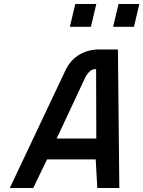

<svg xmlns="http://www.w3.org/2000/svg" viewBox="-20 -939 716 959"><path d="M356 -919H461L434 -805H329ZM572 -919H676L649 -805H545ZM309 -592Q318 -611 333 -629Q348 -647 368.5 -661Q389 -675 416 -683.5Q443 -692 476 -692H569L576 0H466L458 -143H215L146 0H29ZM460 -594Q439 -595 424.5 -579Q410 -563 403 -546L263 -247H461Z"/></svg>

Font: Panefresco 750wt
Style: Italic
Weight: 750
Foundry: Campivisivi & Chank Co
Version: Version 1.000